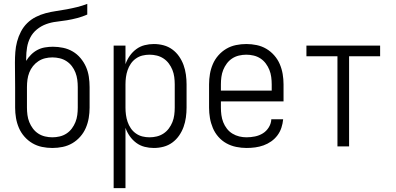

<svg xmlns="http://www.w3.org/2000/svg" viewBox="-20 -755 2040 990"><path d="M250 8Q223 8 196.5 2.5Q170 -3 147 -16.5Q124 -30 106 -50.5Q88 -71 77.5 -95.5Q67 -120 62.5 -146.5Q58 -173 58 -200V-306Q58 -338 57.5 -369Q57 -400 57 -432Q57 -459 59 -486.5Q61 -514 68 -540.5Q75 -567 88 -592Q101 -617 120.5 -636Q140 -655 164.5 -667.5Q189 -680 215.5 -687Q242 -694 269.5 -698Q297 -702 324 -707Q351 -712 377.5 -718.5Q404 -725 430 -735V-680Q405 -669 378.5 -662Q352 -655 325 -650.5Q298 -646 271 -643Q244 -640 218 -630.5Q192 -621 170.5 -603.5Q149 -586 136.5 -562Q124 -538 119.5 -510.5Q115 -483 115 -456V-441Q125 -458 140 -473Q155 -488 173 -497.5Q191 -507 211.5 -510.5Q232 -514 253 -514Q279 -514 305.5 -508.5Q332 -503 355 -489.5Q378 -476 395.5 -455Q413 -434 423.5 -410Q434 -386 438 -359.5Q442 -333 442 -306V-200Q442 -173 437.5 -146.5Q433 -120 422.5 -95.5Q412 -71 394 -50.5Q376 -30 353 -16.5Q330 -3 303.5 2.5Q277 8 250 8ZM250 -47Q269 -47 288 -51.5Q307 -56 323 -66.5Q339 -77 350.5 -92.5Q362 -108 369 -125.5Q376 -143 378.5 -162Q381 -181 381 -200V-306Q381 -325 378.5 -344Q376 -363 369 -381Q362 -399 350.5 -414Q339 -429 323 -439.5Q307 -450 288 -454.5Q269 -459 250 -459Q231 -459 212.5 -454.5Q194 -450 178 -439.5Q162 -429 150 -414Q138 -399 131 -381Q124 -363 121.5 -344Q119 -325 119 -306V-200Q119 -181 121.5 -162Q124 -143 131 -125.5Q138 -108 149.5 -92.5Q161 -77 177 -66.5Q193 -56 212 -51.5Q231 -47 250 -47Z M566 215V-520H627V-424Q635 -447 649 -467Q663 -487 682.5 -501.5Q702 -516 725.5 -522Q749 -528 773 -528Q799 -528 823.5 -521.5Q848 -515 868.5 -500Q889 -485 903.5 -464Q918 -443 926.5 -419.5Q935 -396 938.5 -370.5Q942 -345 942 -320V-200Q942 -175 938.5 -149.5Q935 -124 926.5 -100.5Q918 -77 903.5 -56Q889 -35 868.5 -20Q848 -5 823.5 1.5Q799 8 773 8Q749 8 725.5 2Q702 -4 682.5 -18.5Q663 -33 649 -53Q635 -73 627 -96V215ZM751 -47Q770 -47 788.5 -51.5Q807 -56 823 -66.5Q839 -77 850.5 -92.5Q862 -108 869 -125.5Q876 -143 878.5 -162Q881 -181 881 -200V-320Q881 -339 878.5 -358Q876 -377 869 -394.5Q862 -412 850.5 -427.5Q839 -443 823 -453.5Q807 -464 788.5 -468.5Q770 -473 751 -473Q732 -473 714 -468.5Q696 -464 680.5 -453Q665 -442 654.5 -426.5Q644 -411 638 -393.5Q632 -376 629.5 -357.5Q627 -339 627 -320V-200Q627 -181 629.5 -162.5Q632 -144 638 -126.5Q644 -109 654.5 -93.5Q665 -78 680.5 -67Q696 -56 714 -51.5Q732 -47 751 -47Z M1251 8Q1225 8 1198 2.5Q1171 -3 1147.5 -16Q1124 -29 1106 -49.5Q1088 -70 1077.5 -95Q1067 -120 1062.5 -146.5Q1058 -173 1058 -200V-320Q1058 -347 1062.5 -373.5Q1067 -400 1077.5 -424.5Q1088 -449 1106 -469.5Q1124 -490 1147 -503.5Q1170 -517 1196.5 -522.5Q1223 -528 1250 -528Q1277 -528 1303.5 -522.5Q1330 -517 1353 -503.5Q1376 -490 1394 -469.5Q1412 -449 1422.5 -424.5Q1433 -400 1437.5 -373.5Q1442 -347 1442 -320V-232H1119V-200Q1119 -181 1121.5 -162Q1124 -143 1131 -125Q1138 -107 1150 -91.5Q1162 -76 1178.5 -66Q1195 -56 1213.5 -51.5Q1232 -47 1251 -47Q1273 -47 1295 -51.5Q1317 -56 1335.5 -67.5Q1354 -79 1366 -98.5Q1378 -118 1379 -140H1440Q1438 -118 1431 -96.5Q1424 -75 1410.5 -57Q1397 -39 1378.5 -26Q1360 -13 1339 -5.5Q1318 2 1296 5Q1274 8 1251 8ZM1119 -288H1381V-320Q1381 -339 1378.5 -358Q1376 -377 1369 -394.5Q1362 -412 1350.5 -427.5Q1339 -443 1323 -453.5Q1307 -464 1288 -468.5Q1269 -473 1250 -473Q1231 -473 1212 -468.5Q1193 -464 1177 -453.5Q1161 -443 1149.5 -427.5Q1138 -412 1131 -394.5Q1124 -377 1121.5 -358Q1119 -339 1119 -320Z M1720 0V-465H1560V-520H1940V-465H1780V0Z"/></svg>

Font: Iosevka Custom Light
Style: Regular
Weight: 300
Monospace: yes
Designer: Belleve Invis
Foundry: Belleve Invis
Version: Version 27.3.5